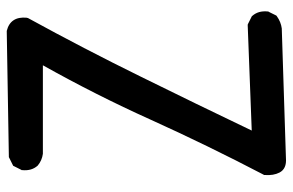

<svg xmlns="http://www.w3.org/2000/svg" viewBox="-162 -648 825 540"><g transform="rotate(-90 250.0 -378.5)"><path d="M74.7 13.7Q44.9 16.1 34.2 -4.4Q25.4 -21.5 27.3 -45.9V-47.9L28.3 -49.3Q110.4 -206.5 183.1 -367.2Q252.4 -521 335.9 -669.9H87.9H87.4H86.9Q68.4 -672.4 54.2 -684.1L53.7 -684.6L53.2 -685.1Q38.6 -701.7 41 -727.5V-729.5L42 -731L51.8 -750.5L53.2 -753.4L56.2 -754.9L75.7 -764.6L77.6 -765.6H80.1L430.7 -771.5H431.6H432.6Q442.9 -769 450.4 -764.2Q458 -759.3 462.6 -752.2Q467.3 -745.1 469 -735.8Q470.7 -726.6 469.7 -715.8L469.2 -713.9L468.8 -711.9Q382.8 -555.2 303.2 -393.1Q227.1 -238.8 152.3 -82.5L447.8 -93.8H450.2L452.6 -92.8L472.2 -83L474.1 -82L475.1 -80.6Q489.7 -64 487.3 -38.1V-36.1L486.3 -34.7L476.6 -15.1L475.6 -13.2L473.6 -11.7Q458 -0.5 439.5 2H439Z"/></g></svg>

Font: NaikaiFont
Style: Bold
Weight: 700
Version: Version 1.89